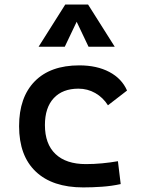

<svg xmlns="http://www.w3.org/2000/svg" viewBox="-20 -815 626 845"><path d="M346.2 9.8Q210.9 9.8 137.5 -59.8Q64 -129.4 64 -259.8Q64 -386.7 132.8 -457Q201.7 -527.3 329.1 -527.3Q406.2 -527.3 461.2 -498.3Q516.1 -469.2 539.1 -416.5L455.1 -351.6Q433.1 -386.2 399.2 -405.5Q365.2 -424.8 325.2 -424.8Q255.4 -424.8 216.6 -383.1Q177.7 -341.3 177.7 -264.6Q177.7 -181.2 224.4 -137Q271 -92.8 357.9 -92.8Q393.6 -92.8 429.4 -96.2Q465.3 -99.6 499 -105.5L511.2 -4.9Q471.2 3.9 428.7 6.8Q386.2 9.8 346.2 9.8ZM149.9 -609.4 267.1 -794.9H367.7L484.9 -609.4H369.6L312.5 -729.5H322.3L265.1 -609.4Z"/></svg>

Font: Cascadia Code Medium
Style: Regular
Weight: 500
Monospace: yes
Designer: Aaron Bell
Foundry: Saja Typeworks
Version: Version 2407.024